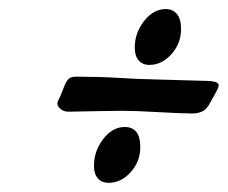

<svg xmlns="http://www.w3.org/2000/svg" viewBox="-20 -520 502 423"><path d="M403.8 -270Q381.8 -270 330.3 -272.9Q278.8 -275.9 247.1 -275.9Q225.6 -275.9 181.4 -274.9Q137.2 -273.9 130.9 -273.9Q120.6 -273.9 113.5 -279.8Q106.4 -285.6 106.4 -292.5Q106.4 -294.9 107.9 -297.9Q113.3 -307.6 119.1 -323.7Q125 -339.8 130.4 -345.5Q135.7 -351.1 147 -351.1Q195.3 -351.1 238.5 -348.6Q281.7 -346.2 282.2 -346.2Q325.2 -344.7 373.8 -343.5Q422.4 -342.3 435.1 -341.8Q461.9 -341.3 461.9 -332Q461.9 -327.1 452.1 -310.1Q450.2 -306.6 446.5 -300Q442.9 -293.5 441.2 -290.3Q439.5 -287.1 435.5 -282.5Q431.6 -277.8 427.7 -275.6Q423.8 -273.4 417.7 -271.7Q411.6 -270 403.8 -270ZM219.2 -117.2Q204.1 -117.2 195.6 -127Q187 -136.7 187 -154.8Q187 -187 207.3 -213.6Q227.5 -240.2 254.9 -240.2Q289.1 -240.2 289.1 -195.8Q289.1 -164.1 267.8 -140.6Q246.6 -117.2 219.2 -117.2ZM309.1 -377Q293.9 -377 285.4 -387Q276.9 -397 276.9 -415Q276.9 -447.3 297.4 -473.6Q317.9 -500 345.2 -500Q360.4 -500 369.6 -489.3Q378.9 -478.5 378.9 -456.1Q378.9 -424.3 357.7 -400.6Q336.4 -377 309.1 -377Z"/></svg>

Font: Yellowtail
Style: Regular
Weight: 400
Designer: Astigmatic (AOETI)
Foundry: Astigmatic (AOETI)
Version: Version 1.000